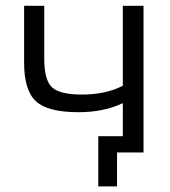

<svg xmlns="http://www.w3.org/2000/svg" viewBox="-20 -540 602 680"><path d="M415 -519.5H488.3V0H445.3H415H394.5V120.1H328.1V-57.6H415V-174.8Q347.7 -142.6 257.8 -142.6Q149.4 -142.6 107.4 -181.2Q65.4 -219.7 65.4 -317.4V-519.5H136.7V-331.1Q136.7 -255.9 164.6 -230.5Q192.4 -205.1 269.5 -205.1Q354.5 -205.1 415 -236.3Z"/></svg>

Font: Gen Shin Gothic Normal
Style: Regular
Weight: 300
Designer: [Source Han Sans]
Ryoko NISHIZUKA  (kana & ideographs); Paul D. Hunt (Latin, Greek & Cyrillic); Wenlong ZHANG  (bopomofo
Version: Version 1.002.20150607